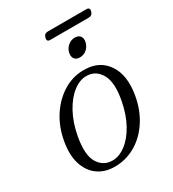

<svg xmlns="http://www.w3.org/2000/svg" viewBox="-171 -785 802 889"><g transform="rotate(-30 230.0 -340.0)"><path d="M288.5 -451Q365.5 -448 404.2 -388.2Q443 -328.5 426 -230Q413 -156 376.2 -101.5Q339.5 -47 286.8 -18.2Q234 10.5 173.5 8.5Q124.5 7 89 -19.5Q53.5 -46 38.5 -94.8Q23.5 -143.5 35.5 -211.5Q48 -282.5 84.5 -337.5Q121 -392.5 173.8 -423.2Q226.5 -454 288.5 -451ZM182 -21.5Q219 -20 255.2 -46.8Q291.5 -73.5 319.2 -123.5Q347 -173.5 359.5 -241.5Q376 -330 351.5 -374.2Q327 -418.5 281 -421Q242.5 -423.5 205.8 -395.5Q169 -367.5 141.2 -316.5Q113.5 -265.5 101.5 -199.5Q85 -108.5 109.8 -66Q134.5 -23.5 182 -21.5ZM293.5 -510.5Q273 -510.5 264.5 -523.5Q256 -536.5 261 -556.5Q266 -576 281.8 -589Q297.5 -602 317.5 -602Q338 -602 346.8 -589Q355.5 -576 350 -556.5Q345 -536.5 329.5 -523.5Q314 -510.5 293.5 -510.5ZM200 -669.5Q205 -689 224 -689H430Q449.5 -689 444.5 -669.5Q439 -649.5 420 -649.5H214Q195 -649.5 200 -669.5Z"/></g></svg>

Font: Fraunces 72pt Soft Light
Style: Italic
Weight: 300
Italic angle: -16°
Version: Version 1.000;[b76b70a41]